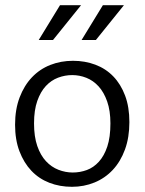

<svg xmlns="http://www.w3.org/2000/svg" viewBox="-20 -710 557 739"><path d="M478 -240Q478 -181 461 -134.5Q444 -88 414 -56Q384 -24 343.5 -7.5Q303 9 257 9Q210 9 170 -6.5Q130 -22 101 -52.5Q72 -83 55 -127.5Q38 -172 38 -230Q38 -289 55.5 -335Q73 -381 103 -412.5Q133 -444 173.5 -460Q214 -476 261 -476Q307 -476 347 -461Q387 -446 416 -416Q445 -386 461.5 -342Q478 -298 478 -240ZM405 -235Q405 -284 392.5 -319.5Q380 -355 359.5 -377.5Q339 -400 312.5 -410.5Q286 -421 258 -421Q230 -421 203.5 -411Q177 -401 156.5 -379Q136 -357 123.5 -321.5Q111 -286 111 -235Q111 -184 123.5 -148Q136 -112 157 -89.5Q178 -67 205 -56.5Q232 -46 260 -46Q288 -46 314 -55.5Q340 -65 360.5 -87.5Q381 -110 393 -146Q405 -182 405 -235ZM184 -556H129L211 -690H292ZM349 -556H294L376 -690H457Z"/></svg>

Font: Mukta Light
Style: Regular
Weight: 300
Designer: Girish Dalvi and Yashodeep Gholap
Foundry: Ek Type
Version: Version 2.538;PS 1.002;hotconv 16.6.51;makeotf.lib2.5.65220;